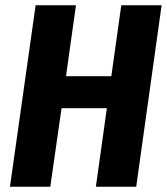

<svg xmlns="http://www.w3.org/2000/svg" viewBox="-20 -713 637 733"><path d="M172 0H18L116 -693H270L232 -422H405L443 -693H597L500 0H346L388 -300H215Z"/></svg>

Font: Fira Sans Condensed
Style: Bold Italic
Weight: 700
Width: 3
Italic angle: -8°
Designer: Carrois Corporate & Edenspiekermann AG
Foundry: Carrois Corporate GbR & Edenspiekermann AG
Version: Version 4.203